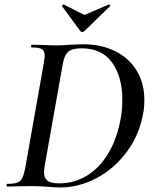

<svg xmlns="http://www.w3.org/2000/svg" viewBox="-20 -822 668 846"><path d="M191 1Q179 0 161 -1Q143 -2 120 -2L56 -1Q40 0 12 0Q9 0 9 -6Q9 -12 12 -12Q41 -12 55.5 -17Q70 -22 77.5 -36.5Q85 -51 91 -81L173 -544Q177 -570 177 -576Q177 -598 164.5 -605.5Q152 -613 119 -613Q117 -613 117 -619Q117 -625 119 -625L165 -624Q205 -622 229 -622Q258 -622 288 -625Q328 -627 344 -627Q427 -627 488.5 -596Q550 -565 583 -509.5Q616 -454 616 -382Q616 -348 611 -323Q594 -227 538.5 -152.5Q483 -78 405 -37Q327 4 246 4Q221 4 191 1ZM512 -301Q519 -339 519 -383Q519 -482 474.5 -545.5Q430 -609 339 -609Q298 -609 281 -594.5Q264 -580 257 -542L177 -92Q174 -76 174 -63Q174 -38 189 -26Q204 -14 241 -14Q306 -14 362 -47.5Q418 -81 457 -146Q496 -211 512 -301ZM253 -796Q253 -798 256 -800.5Q259 -803 261 -802L352 -756L459 -802H460Q463 -802 465 -799.5Q467 -797 465 -795L352 -685Q348 -681 342 -681Q337 -681 334 -685L253 -795Z"/></svg>

Font: Cormorant Garamond SemiBold
Style: Italic
Weight: 600
Italic angle: -10°
Designer: Christian Thalmann (Catharsis Fonts)
Foundry: Catharsis Fonts
Version: Version 4.000